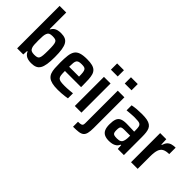

<svg xmlns="http://www.w3.org/2000/svg" viewBox="-18 -1461 2376 2376"><g transform="rotate(45 1170.0 -273.0)"><path d="M314 8Q286 8 260 2Q234 -4 214 -19.5Q194 -35 181 -64H174L170 0H63V-743H179V-453H185Q198 -478 216.5 -492Q235 -506 260.5 -512Q286 -518 316 -518Q360 -518 389.5 -505Q419 -492 436.5 -462Q454 -432 462 -381.5Q470 -331 470 -254Q470 -178 462 -127Q454 -76 436 -46.5Q418 -17 388 -4.5Q358 8 314 8ZM266 -93Q295 -93 313 -98Q331 -103 339.5 -119Q348 -135 351 -167.5Q354 -200 354 -255Q354 -310 351 -342Q348 -374 339.5 -390.5Q331 -407 313 -412Q295 -417 266 -417Q235 -417 217.5 -408.5Q200 -400 192 -379Q184 -361 181.5 -332Q179 -303 179 -255Q179 -209 181 -180.5Q183 -152 191 -133Q199 -112 217 -102.5Q235 -93 266 -93Z M779 8Q719 8 679.5 -1.5Q640 -11 616.5 -30.5Q593 -50 581.5 -80.5Q570 -111 567 -154.5Q564 -198 564 -254Q564 -325 570 -375.5Q576 -426 596 -457.5Q616 -489 657.5 -503.5Q699 -518 770 -518Q827 -518 862.5 -508.5Q898 -499 918.5 -479Q939 -459 948 -428Q957 -397 959.5 -353.5Q962 -310 962 -255V-220H679Q679 -175 682.5 -148.5Q686 -122 698.5 -108.5Q711 -95 736.5 -90.5Q762 -86 805 -86Q825 -86 848 -87Q871 -88 896.5 -90.5Q922 -93 945 -95V-7Q926 -3 898 0.5Q870 4 839.5 6Q809 8 779 8ZM852 -276V-294Q852 -339 848.5 -365Q845 -391 836 -404.5Q827 -418 810.5 -422Q794 -426 768 -426Q739 -426 721.5 -421Q704 -416 694.5 -402.5Q685 -389 682 -362.5Q679 -336 679 -294H870Z M1070 -634V-743H1189V-634ZM1072 0V-510H1188V0Z M1312 -634V-743H1431V-634ZM1238 197V110Q1274 110 1290 104.5Q1306 99 1310 87Q1314 75 1314 56V-510H1430V26Q1430 84 1421.5 118.5Q1413 153 1392 170Q1371 187 1333.5 192Q1296 197 1238 197Z M1673 8Q1627 8 1596 -7Q1565 -22 1550 -55Q1535 -88 1535 -143Q1535 -202 1548 -236Q1561 -270 1592.5 -284.5Q1624 -299 1679 -299Q1690 -299 1705 -298.5Q1720 -298 1739 -297.5Q1758 -297 1777.5 -296.5Q1797 -296 1816 -295V-320Q1816 -357 1811.5 -378Q1807 -399 1794.5 -408.5Q1782 -418 1758 -421Q1734 -424 1696 -424Q1678 -424 1654.5 -422.5Q1631 -421 1607 -419Q1583 -417 1563 -415V-503Q1601 -511 1644.5 -514.5Q1688 -518 1733 -518Q1785 -518 1820.5 -511Q1856 -504 1878.5 -488.5Q1901 -473 1912 -449Q1923 -425 1927 -392Q1931 -359 1931 -315V0H1824L1820 -64H1813Q1799 -34 1777 -18.5Q1755 -3 1728 2.5Q1701 8 1673 8ZM1724 -84Q1744 -84 1758.5 -87Q1773 -90 1784 -97.5Q1795 -105 1801 -117Q1808 -132 1812 -153Q1816 -174 1816 -202V-225H1712Q1684 -225 1670 -219.5Q1656 -214 1651.5 -198.5Q1647 -183 1647 -153Q1647 -125 1652.5 -110Q1658 -95 1674.5 -89.5Q1691 -84 1724 -84Z M2056 0V-510H2163L2167 -420H2174Q2186 -459 2205.5 -480Q2225 -501 2253.5 -509.5Q2282 -518 2319 -518V-405Q2263 -405 2231 -387.5Q2199 -370 2185.5 -329.5Q2172 -289 2172 -219V0Z"/></g></svg>

Font: Saira SemiCondensed SemiBold
Style: Regular
Weight: 600
Width: 4
Designer: Hector Gatti with collaboration of the Omnibus-Type team
Foundry: Omnibus-Type
Version: Version 1.101